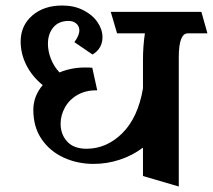

<svg xmlns="http://www.w3.org/2000/svg" viewBox="-20 -623 773 697"><path d="M662 -502Q629 -502 629 -415V54L499 16V-87Q460 -58 414 -43Q368 -28 320 -28Q261 -28 211 -51Q161 -74 131 -118Q101 -162 101 -224Q101 -274 135 -314Q96 -346 75.5 -387Q55 -428 55 -472Q55 -530 97 -566.5Q139 -603 206 -603Q249 -603 282.5 -586Q316 -569 334 -542.5Q352 -516 352 -488Q352 -447 316 -425L250 -470Q268 -494 268 -513Q268 -528 257 -537.5Q246 -547 229 -547Q193 -547 173.5 -523.5Q154 -500 154 -464Q154 -437 165 -409Q176 -381 196 -360Q239 -378 289 -378Q306 -378 315 -377L333 -295Q292 -296 261.5 -278.5Q231 -261 215.5 -232.5Q200 -204 200 -174Q200 -135 224 -109Q248 -83 294 -83Q367 -83 424 -139.5Q481 -196 499 -302V-404Q499 -455 506 -502H405L382 -580H711L733 -502Z"/></svg>

Font: Sumana
Style: Bold
Weight: 700
Designer: Cyreal, Alexei Vanyashin (Devanagari), Olga Karpushina (Latin)
Foundry: Cyreal
Version: Version 1.015;PS 001.015;hotconv 1.0.70;makeotf.lib2.5.58329